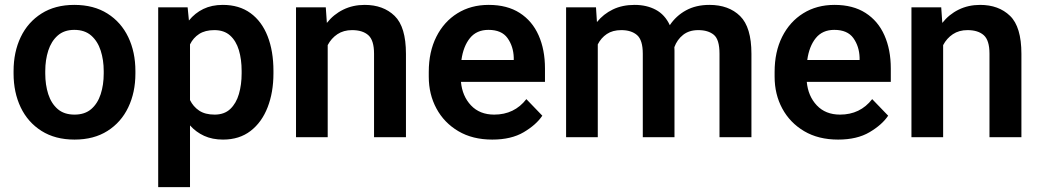

<svg xmlns="http://www.w3.org/2000/svg" viewBox="-20 -558 4230 781"><path d="M35.2 -258.8V-269Q35.2 -346.2 64.2 -407Q93.3 -467.8 148.7 -502.9Q204.1 -538.1 282.2 -538.1Q361.3 -538.1 417 -502.9Q472.7 -467.8 501.7 -407Q530.8 -346.2 530.8 -269V-258.8Q530.8 -182.1 501.7 -121.3Q472.7 -60.5 417.2 -25.4Q361.8 9.8 283.2 9.8Q204.6 9.8 148.9 -25.4Q93.3 -60.5 64.2 -121.3Q35.2 -182.1 35.2 -258.8ZM164.1 -269V-258.8Q164.1 -212.9 176.3 -175Q188.5 -137.2 214.6 -114.5Q240.7 -91.8 283.2 -91.8Q325.2 -91.8 351.3 -114.5Q377.4 -137.2 389.6 -175Q401.9 -212.9 401.9 -258.8V-269Q401.9 -314 389.6 -352.1Q377.4 -390.1 351.1 -413.3Q324.7 -436.5 282.2 -436.5Q240.7 -436.5 214.6 -413.3Q188.5 -390.1 176.3 -352.1Q164.1 -314 164.1 -269Z M1092.3 -269.5V-259.3Q1092.3 -182.6 1068.6 -121.6Q1044.9 -60.5 999.3 -25.4Q953.6 9.8 887.2 9.8Q843.8 9.8 810.5 -5.4Q777.3 -20.5 752.9 -47.9V203.1H623.5V-528.3H743.2L748.5 -474.6Q772.9 -504.9 807.1 -521.5Q841.3 -538.1 886.2 -538.1Q953.1 -538.1 999 -504.6Q1044.9 -471.2 1068.6 -410.6Q1092.3 -350.1 1092.3 -269.5ZM962.9 -259.3V-269.5Q962.9 -316.4 951.7 -354Q940.4 -391.6 916 -413.6Q891.6 -435.5 852.1 -435.5Q814.5 -435.5 790.3 -419.9Q766.1 -404.3 752.9 -377.4V-150.9Q766.1 -124 790.3 -107.9Q814.5 -91.8 853 -91.8Q892.6 -91.8 916.7 -114.7Q940.9 -137.7 951.9 -175.8Q962.9 -213.9 962.9 -259.3Z M1412.1 -435.5Q1377.4 -435.5 1352.5 -418.9Q1327.6 -402.3 1313 -374.5V0H1184.1V-528.3H1305.2L1309.6 -464.8Q1336.9 -499.5 1376.2 -518.8Q1415.5 -538.1 1463.4 -538.1Q1539.1 -538.1 1585.2 -493.4Q1631.3 -448.7 1631.3 -338.9V0H1501.5V-339.8Q1501.5 -394 1478.3 -414.8Q1455.1 -435.5 1412.1 -435.5Z M1982.4 9.8Q1902.3 9.8 1844.5 -24.4Q1786.6 -58.6 1755.4 -116.5Q1724.1 -174.3 1724.1 -246.1V-265.6Q1724.1 -347.2 1754.9 -408.4Q1785.6 -469.7 1840.6 -503.9Q1895.5 -538.1 1967.8 -538.1Q2043 -538.1 2094 -505.4Q2145 -472.7 2170.9 -414.3Q2196.8 -356 2196.8 -279.3V-225.1H1855Q1860.4 -167 1895.8 -129.4Q1931.2 -91.8 1990.2 -91.8Q2072.3 -91.8 2121.1 -154.8L2186 -87.4Q2161.1 -50.3 2110.4 -20.3Q2059.6 9.8 1982.4 9.8ZM1966.8 -436.5Q1918.9 -436.5 1891.8 -403.3Q1864.7 -370.1 1856.9 -314H2069.8V-323.7Q2068.4 -369.6 2044.4 -403.1Q2020.5 -436.5 1966.8 -436.5Z M2507.3 -435.5Q2472.2 -435.5 2448.5 -419.7Q2424.8 -403.8 2411.6 -377.4V0H2282.7V-528.3H2404.3L2408.2 -468.3Q2434.6 -501 2472.9 -519.5Q2511.2 -538.1 2561.5 -538.1Q2610.4 -538.1 2647.5 -518.3Q2684.6 -498.5 2704.6 -455.6Q2730 -493.7 2770.5 -515.9Q2811 -538.1 2865.7 -538.1Q2944.3 -538.1 2990.5 -492.7Q3036.6 -447.3 3036.6 -339.4V0H2906.7V-339.8Q2906.7 -397.5 2883.5 -416.5Q2860.4 -435.5 2820.3 -435.5Q2783.2 -435.5 2758.8 -416.3Q2734.4 -397 2723.1 -366.2Q2723.6 -359.4 2723.6 -352.5V0H2594.7V-339.4Q2594.7 -395 2571.3 -415.3Q2547.9 -435.5 2507.3 -435.5Z M3389.2 9.8Q3309.1 9.8 3251.2 -24.4Q3193.4 -58.6 3162.1 -116.5Q3130.9 -174.3 3130.9 -246.1V-265.6Q3130.9 -347.2 3161.6 -408.4Q3192.4 -469.7 3247.3 -503.9Q3302.2 -538.1 3374.5 -538.1Q3449.7 -538.1 3500.7 -505.4Q3551.8 -472.7 3577.6 -414.3Q3603.5 -356 3603.5 -279.3V-225.1H3261.7Q3267.1 -167 3302.5 -129.4Q3337.9 -91.8 3397 -91.8Q3479 -91.8 3527.8 -154.8L3592.8 -87.4Q3567.9 -50.3 3517.1 -20.3Q3466.3 9.8 3389.2 9.8ZM3373.5 -436.5Q3325.7 -436.5 3298.6 -403.3Q3271.5 -370.1 3263.7 -314H3476.6V-323.7Q3475.1 -369.6 3451.2 -403.1Q3427.2 -436.5 3373.5 -436.5Z M3915.5 -435.5Q3880.9 -435.5 3856 -418.9Q3831.1 -402.3 3816.4 -374.5V0H3687.5V-528.3H3808.6L3813 -464.8Q3840.3 -499.5 3879.6 -518.8Q3918.9 -538.1 3966.8 -538.1Q4042.5 -538.1 4088.6 -493.4Q4134.8 -448.7 4134.8 -338.9V0H4004.9V-339.8Q4004.9 -394 3981.7 -414.8Q3958.5 -435.5 3915.5 -435.5Z"/></svg>

Font: Vazirmatn RD FD SemiBold
Style: Regular
Weight: 600
Designer: Saber Rastikerdar
Foundry: Saber Rastikerdar
Version: Version 33.003